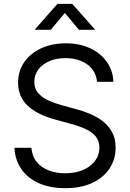

<svg xmlns="http://www.w3.org/2000/svg" viewBox="-20 -962 673 994"><path d="M317.4 12.2Q238.8 12.2 180.9 -13.7Q123 -39.6 90.6 -86.7Q58.1 -133.8 54.7 -196.8H142.6Q146 -153.3 169.7 -124Q193.4 -94.7 231.9 -79.8Q270.5 -64.9 317.4 -64.9Q368.7 -64.9 408.4 -81.5Q448.2 -98.1 471.4 -128.2Q494.6 -158.2 494.6 -197.8Q494.6 -232.4 476.1 -255.1Q457.5 -277.8 424.6 -293.2Q391.6 -308.6 348.6 -320.3L262.2 -344.2Q170.4 -369.6 122.1 -415.8Q73.7 -461.9 73.7 -534.2Q73.7 -595.2 106 -641.1Q138.2 -687 194.3 -712.4Q250.5 -737.8 320.8 -737.8Q392.6 -737.8 447.3 -711.9Q502 -686 533.4 -641.1Q564.9 -596.2 566.9 -538.6H482.4Q476.6 -596.2 431.6 -628.7Q386.7 -661.1 318.4 -661.1Q270.5 -661.1 234.4 -645Q198.2 -628.9 178 -601.3Q157.7 -573.7 157.7 -538.1Q157.7 -502 179.2 -478.5Q200.7 -455.1 233.2 -440.9Q265.6 -426.8 298.8 -417.5L374 -397Q409.2 -387.7 445.3 -372.8Q481.4 -357.9 511.5 -334.7Q541.5 -311.5 560.1 -278.1Q578.6 -244.6 578.6 -197.3Q578.6 -137.7 547.4 -90.1Q516.1 -42.5 457.8 -15.1Q399.4 12.2 317.4 12.2ZM242.7 -807.6H162.1V-811L277.3 -941.9H354L470.2 -811V-807.6H388.7L315.9 -895Z"/></svg>

Font: V-Inter
Style: Regular-375
Weight: 375
Designer: Rasmus Andersson
Foundry: rsms
Version: Version 4.000;git-4146feb